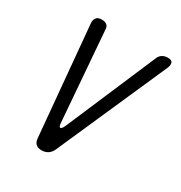

<svg xmlns="http://www.w3.org/2000/svg" viewBox="-175 -867 949 1004"><g transform="rotate(30 300.0 -365.0)"><path d="M170 -33 110 -694Q108 -712 117 -726Q126 -740 151 -740Q169 -740 180 -732Q191 -724 192 -709L235 -162Q237 -141 245 -141Q253 -141 263 -162L497 -709Q504 -724 517.5 -732Q531 -740 549 -740Q574 -740 578 -726Q582 -712 574 -694L282 -33Q273 -12 257 -1Q241 10 218 10Q196 10 184 -1Q172 -12 170 -33Z"/></g></svg>

Font: Maple Mono NL Light
Style: Italic
Weight: 300
Italic angle: -10°
Monospace: yes
Designer: subframe7536
Version: Version 7.000